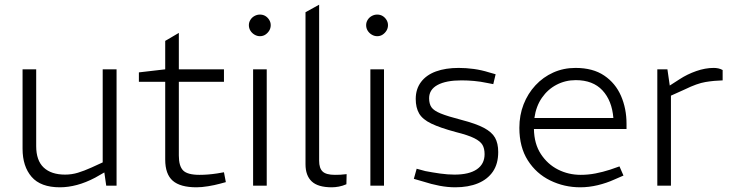

<svg xmlns="http://www.w3.org/2000/svg" viewBox="-20 -790 3118 817"><path d="M235 7Q153 7 114.5 -37.5Q76 -82 76 -157V-495H134V-168Q134 -107 166 -77Q198 -47 257 -47Q285 -47 311.5 -55Q338 -63 369 -77L417 -99V-495H476V0H432L422 -70L434 -62L385 -34Q345 -13 307.5 -3Q270 7 235 7Z M816 7Q747 7 715 -21Q683 -49 683 -111V-442H571V-482L683 -495V-616L741 -650V-495H933V-442H741V-128Q741 -83 759.5 -64.5Q778 -46 829 -46Q847 -46 865.5 -47.5Q884 -49 904 -52L933 -57L941 -15L915 -8Q893 -2 865.5 2.5Q838 7 816 7Z M1057 0V-495H1115V0ZM1086 -636Q1074 -636 1063 -642.5Q1052 -649 1045.5 -659.5Q1039 -670 1039 -683Q1039 -695 1045.5 -705.5Q1052 -716 1063 -722Q1074 -728 1086 -728Q1099 -728 1109 -722Q1119 -716 1125.5 -705.5Q1132 -695 1132 -683Q1132 -670 1125.5 -659.5Q1119 -649 1109 -642.5Q1099 -636 1086 -636Z M1392 7Q1333 7 1306.5 -18Q1280 -43 1280 -91V-738L1338 -770V-106Q1338 -74 1353 -60Q1368 -46 1405 -46Q1416 -46 1428 -46.5Q1440 -47 1455 -49L1454 -6Q1438 1 1422 4Q1406 7 1392 7Z M1556 0V-495H1614V0ZM1585 -636Q1573 -636 1562 -642.5Q1551 -649 1544.5 -659.5Q1538 -670 1538 -683Q1538 -695 1544.5 -705.5Q1551 -716 1562 -722Q1573 -728 1585 -728Q1598 -728 1608 -722Q1618 -716 1624.5 -705.5Q1631 -695 1631 -683Q1631 -670 1624.5 -659.5Q1618 -649 1608 -642.5Q1598 -636 1585 -636Z M1917 7Q1885 7 1850.5 0.5Q1816 -6 1779 -18L1741 -29L1753 -72L1790 -62Q1821 -56 1853 -51.5Q1885 -47 1914 -47Q1976 -47 2009 -69.5Q2042 -92 2042 -134Q2042 -158 2033 -173.5Q2024 -189 1998 -202Q1972 -215 1920 -228Q1853 -246 1815.5 -264Q1778 -282 1763.5 -307Q1749 -332 1749 -369Q1749 -411 1771.5 -441Q1794 -471 1835 -486Q1876 -501 1932 -501Q1964 -501 1996.5 -496.5Q2029 -492 2061 -482L2089 -474L2079 -432L2053 -437Q2025 -443 1997.5 -445.5Q1970 -448 1944 -448Q1878 -448 1842 -428.5Q1806 -409 1806 -372Q1806 -348 1816 -333.5Q1826 -319 1855.5 -307Q1885 -295 1943 -280Q2005 -264 2039 -246Q2073 -228 2086.5 -204Q2100 -180 2100 -143Q2100 -93 2077.5 -60Q2055 -27 2014 -10Q1973 7 1917 7Z M2449 7Q2381 7 2321.5 -22Q2262 -51 2226 -107.5Q2190 -164 2190 -246Q2190 -300 2208 -346Q2226 -392 2258.5 -427Q2291 -462 2334.5 -481.5Q2378 -501 2429 -501Q2503 -501 2551 -468.5Q2599 -436 2622.5 -382Q2646 -328 2646 -263V-241H2252Q2253 -178 2281.5 -134.5Q2310 -91 2354.5 -68.5Q2399 -46 2451 -46Q2483 -46 2514 -52Q2545 -58 2576 -68L2616 -82L2633 -43L2594 -26Q2561 -11 2523.5 -2Q2486 7 2449 7ZM2254 -288H2590Q2584 -362 2543.5 -405.5Q2503 -449 2430 -449Q2386 -449 2348.5 -429.5Q2311 -410 2286 -374Q2261 -338 2254 -288Z M2777 0V-495H2820L2830 -426L2872 -453Q2904 -474 2942.5 -487.5Q2981 -501 3017 -501Q3027 -501 3036.5 -499Q3046 -497 3055 -492V-448Q3018 -447 2982 -441Q2946 -435 2895 -410L2835 -383V0Z"/></svg>

Font: REM Medium ExtraLight
Style: Regular
Weight: 250
Version: Version 1.005;gftools[0.9.28]